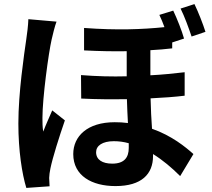

<svg xmlns="http://www.w3.org/2000/svg" viewBox="-20 -862 1040 941"><path d="M987 -706C975 -744 952 -803 933 -842L865 -820C885 -780 904 -727 919 -683ZM119 -768C118 -736 113 -698 109 -671C98 -595 70 -407 70 -257C70 -123 88 -10 109 59L223 51C222 37 221 20 221 10C221 -1 224 -22 227 -36C238 -90 270 -191 298 -272L236 -321C222 -288 205 -252 192 -217C188 -237 188 -264 188 -284C188 -383 218 -602 233 -668C237 -686 249 -736 257 -756ZM611 -137C611 -90 589 -60 530 -60C482 -60 451 -79 451 -116C451 -148 482 -170 538 -170C562 -170 586 -167 611 -160ZM885 -508C833 -502 777 -496 717 -493V-616C755 -618 791 -621 824 -625V-654L882 -673C871 -712 848 -770 829 -810L761 -789C770 -771 778 -750 786 -729C679 -718 553 -713 392 -725V-615C469 -611 538 -610 601 -611V-488C529 -486 454 -488 377 -494L378 -379C454 -375 530 -375 602 -376C603 -337 605 -297 607 -259C586 -262 564 -263 542 -263C408 -263 339 -194 339 -107C339 0 431 50 546 50C674 50 730 -9 730 -97V-107C777 -78 822 -40 863 1L928 -107C890 -141 822 -197 725 -231C722 -277 719 -326 718 -380C780 -383 836 -387 885 -393Z"/></svg>

Font: Noto Sans CJK KR Bold
Style: Regular
Weight: 700
Designer: Ryoko NISHIZUKA (kana & ideographs); Paul D. Hunt (Latin, Greek & Cyrillic); Wenlong ZHANG (bopomofo); Sandoll Communica
Foundry: Adobe Systems Incorporated
Version: Version 1.004;PS 1.004;hotconv 1.0.82;makeotf.lib2.5.63406